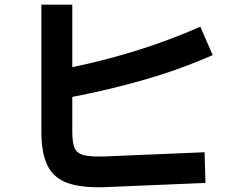

<svg xmlns="http://www.w3.org/2000/svg" viewBox="-20 -775 1040 826"><path d="M860 -120 864 12 434 30Q332 34 271.5 12.5Q211 -9 184.5 -62.5Q158 -116 158 -208V-755H291V-486Q439 -517 575.5 -560Q712 -603 842 -660L895 -538Q754 -476 603 -432.5Q452 -389 291 -358V-208Q291 -161 301 -138Q311 -115 341 -107.5Q371 -100 430 -102Z"/></svg>

Font: Murecho SemiBold
Style: Regular
Weight: 600
Designer: Neil Summerour
Foundry: Positype
Version: Version 1.010; ttfautohint (v1.8.3)